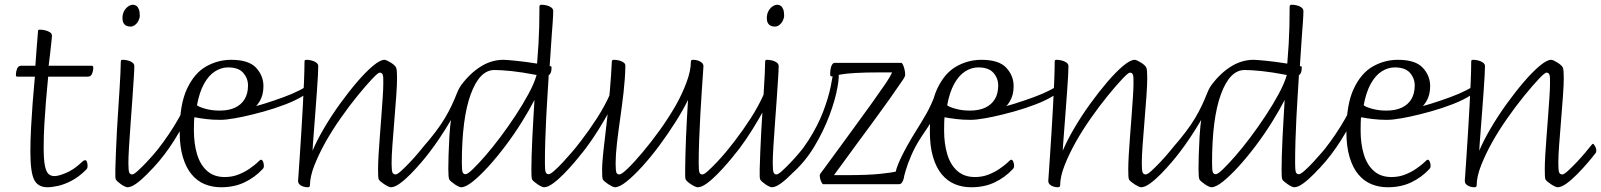

<svg xmlns="http://www.w3.org/2000/svg" viewBox="-20 -776 6746 809"><path d="M180 13Q140 13 124 -18.5Q108 -50 108 -137Q108 -187 111 -241Q114 -295 117.5 -341.5Q121 -388 124 -418.5Q127 -449 127 -453H54Q50 -453 48.5 -454.5Q47 -456 47 -461Q47 -474 52 -486.5Q57 -499 69 -499H129Q130 -511 131.5 -533.5Q133 -556 135 -580.5Q137 -605 138.5 -623Q140 -641 140 -644Q140 -648 141.5 -649.5Q143 -651 149 -651Q160 -651 171.5 -648Q183 -645 191 -639.5Q199 -634 199 -625Q199 -621 196.5 -598.5Q194 -576 191 -548.5Q188 -521 185 -499H365Q369 -499 371 -497.5Q373 -496 373 -491Q373 -478 368 -465.5Q363 -453 350 -453H183Q183 -449 180 -420Q177 -391 173.5 -347.5Q170 -304 167 -254Q164 -204 164 -156Q164 -105 169 -79Q174 -53 184 -43.5Q194 -34 209 -34Q227 -34 258.5 -47.5Q290 -61 317 -86Q329 -97 332.5 -99Q336 -101 339 -101Q344 -101 346.5 -93.5Q349 -86 349 -77Q349 -67 344 -62Q313 -31 282.5 -15Q252 1 225.5 7Q199 13 180 13Z M517 13Q513 13 505.5 9.5Q498 6 490 0.5Q482 -5 476 -10.5Q470 -16 468 -20Q466 -25 466 -35.5Q466 -46 466 -63Q467 -95 468.5 -136Q470 -177 472.5 -222Q475 -267 478 -311.5Q481 -356 483.5 -396.5Q486 -437 487.5 -468Q489 -499 489 -516Q489 -520 490.5 -522Q492 -524 497 -524Q508 -524 519.5 -521Q531 -518 538.5 -512Q546 -506 546 -497Q546 -483 543.5 -444.5Q541 -406 537.5 -355Q534 -304 530 -251.5Q526 -199 523.5 -155.5Q521 -112 521 -89Q521 -58 524.5 -49.5Q528 -41 537 -41Q544 -41 560.5 -56Q577 -71 597 -92Q617 -113 634 -133.5Q651 -154 659 -164Q661 -166 662.5 -168Q664 -170 666 -170Q669 -170 674.5 -160.5Q680 -151 680 -141Q680 -138 679.5 -135.5Q679 -133 677 -131Q665 -115 644.5 -91Q624 -67 600.5 -43Q577 -19 555 -3Q533 13 517 13ZM530 -664Q520 -664 512.5 -667.5Q505 -671 500.5 -679Q496 -687 496 -699Q496 -716 502.5 -728.5Q509 -741 519.5 -748.5Q530 -756 540 -756Q548 -756 554.5 -751.5Q561 -747 565 -737Q569 -727 569 -710Q569 -700 563.5 -689Q558 -678 549 -671Q540 -664 530 -664Z M600 -43Q596 -39 591 -42Q586 -45 584 -53.5Q582 -62 587 -75Q592 -88 608 -104Q623 -119 645.5 -147.5Q668 -176 691 -210Q714 -244 732 -276Q750 -308 757 -330Q760 -336 764 -326Q768 -316 770.5 -302Q773 -288 770 -282Q751 -247 732.5 -215Q714 -183 693.5 -153.5Q673 -124 650 -96.5Q627 -69 600 -43Z M911 13Q874 13 842.5 0Q811 -13 787.5 -41Q764 -69 750.5 -114Q737 -159 737 -222Q737 -336 768 -402Q799 -468 848.5 -496Q898 -524 954 -524Q1028 -524 1059 -490.5Q1090 -457 1090 -413Q1090 -375 1073.5 -348Q1057 -321 1029.5 -304Q1002 -287 970 -279Q938 -271 907 -271Q876 -271 847.5 -274.5Q819 -278 799 -282Q798 -277 797.5 -259Q797 -241 797 -227Q797 -170 810.5 -125.5Q824 -81 853 -55.5Q882 -30 927 -30Q958 -30 984.5 -40.5Q1011 -51 1031 -65Q1051 -79 1061 -88Q1071 -97 1074 -100Q1077 -103 1080 -103Q1085 -103 1088.5 -94.5Q1092 -86 1092 -77Q1092 -73 1091 -70Q1090 -67 1085 -62Q1053 -28 1010 -7.5Q967 13 911 13ZM810 -333Q814 -327 842.5 -318.5Q871 -310 905 -310Q944 -310 970.5 -322.5Q997 -335 1011 -358.5Q1025 -382 1025 -416Q1025 -446 1005 -469Q985 -492 941 -492Q912 -492 885.5 -475Q859 -458 839.5 -422.5Q820 -387 810 -333Z M943 -274Q935 -273 932 -282.5Q929 -292 935 -301.5Q941 -311 958 -311Q980 -311 1016 -318.5Q1052 -326 1093.5 -339Q1135 -352 1174.5 -366.5Q1214 -381 1243 -396Q1272 -411 1281 -422Q1292 -423 1293 -417Q1294 -411 1288.5 -403Q1283 -395 1275.5 -387Q1268 -379 1262 -375Q1229 -354 1183.5 -336.5Q1138 -319 1091 -306Q1044 -293 1004.5 -284.5Q965 -276 943 -274Z M1276 13Q1267 13 1257.5 10Q1248 7 1242 1Q1236 -5 1236 -14Q1236 -15 1238 -43Q1240 -71 1243 -116.5Q1246 -162 1249.5 -217.5Q1253 -273 1256 -329Q1259 -385 1261 -434Q1263 -483 1263 -516Q1263 -520 1264.5 -522Q1266 -524 1271 -524Q1282 -524 1293.5 -521Q1305 -518 1313 -512Q1321 -506 1321 -497Q1321 -486 1319.5 -456Q1318 -426 1315 -387Q1312 -348 1309 -306Q1306 -264 1303 -227.5Q1300 -191 1298.5 -167.5Q1297 -144 1297 -141Q1315 -184 1345.5 -236Q1376 -288 1412.5 -338.5Q1449 -389 1485 -431Q1521 -473 1551.5 -498.5Q1582 -524 1600 -524Q1604 -524 1611.5 -520.5Q1619 -517 1627 -512Q1635 -507 1641 -501.5Q1647 -496 1649 -491Q1651 -487 1652 -476Q1653 -465 1653 -448Q1653 -419 1649.5 -370.5Q1646 -322 1641.5 -267.5Q1637 -213 1633.5 -165Q1630 -117 1630 -89Q1630 -58 1633.5 -49.5Q1637 -41 1647 -41Q1654 -41 1670.5 -56Q1687 -71 1707 -92Q1727 -113 1744 -133.5Q1761 -154 1769 -164Q1771 -166 1772.5 -168Q1774 -170 1776 -170Q1779 -170 1784.5 -160.5Q1790 -151 1790 -141Q1790 -138 1789.5 -135.5Q1789 -133 1787 -131Q1775 -115 1754.5 -91Q1734 -67 1710.5 -43Q1687 -19 1665 -3Q1643 13 1627 13Q1623 13 1615.5 9.5Q1608 6 1599.5 0.5Q1591 -5 1584.5 -10.5Q1578 -16 1576 -20Q1574 -25 1573.5 -35.5Q1573 -46 1573 -63Q1573 -86 1575 -122.5Q1577 -159 1580.5 -202Q1584 -245 1587 -287.5Q1590 -330 1592.5 -365.5Q1595 -401 1595 -422Q1596 -453 1592.5 -461.5Q1589 -470 1580 -470Q1573 -470 1547.5 -443Q1522 -416 1486.5 -372.5Q1451 -329 1415 -277.5Q1379 -226 1352 -178Q1324 -128 1305 -80Q1286 -32 1286 5Q1286 9 1283.5 11Q1281 13 1276 13Z M1775 -116Q1770 -110 1764.5 -111.5Q1759 -113 1755 -119Q1751 -125 1752 -134Q1753 -143 1760 -153Q1793 -191 1816 -221.5Q1839 -252 1855 -279Q1871 -306 1883 -331.5Q1895 -357 1906 -385Q1907 -388 1913.5 -388Q1920 -388 1924 -381.5Q1928 -375 1921 -355Q1913 -330 1895 -297Q1877 -264 1855 -229Q1833 -194 1811.5 -164Q1790 -134 1775 -116Z M1923 13Q1919 13 1911.5 9.5Q1904 6 1896 0.5Q1888 -5 1881.5 -10.5Q1875 -16 1873 -20Q1869 -28 1869 -63Q1869 -86 1870 -122.5Q1871 -159 1873.5 -201.5Q1876 -244 1882 -285.5Q1888 -327 1898 -361.5Q1908 -396 1923 -417Q1960 -467 2005.5 -495.5Q2051 -524 2101 -524Q2112 -524 2153 -520Q2194 -516 2243 -508Q2247 -555 2249 -591.5Q2251 -628 2252 -665Q2253 -702 2253 -748Q2253 -752 2255 -754Q2257 -756 2262 -756Q2273 -756 2284.5 -753Q2296 -750 2303.5 -744Q2311 -738 2311 -729Q2311 -723 2310.5 -710Q2310 -697 2308.5 -677.5Q2307 -658 2305 -631.5Q2303 -605 2301 -571.5Q2299 -538 2296 -497H2300Q2302 -497 2303 -495.5Q2304 -494 2304 -490Q2304 -477 2300 -468.5Q2296 -460 2292 -460Q2292 -457 2290.5 -432.5Q2289 -408 2286.5 -368.5Q2284 -329 2281.5 -281Q2279 -233 2277.5 -183Q2276 -133 2276 -89Q2276 -58 2279.5 -50Q2283 -42 2292 -42Q2299 -42 2315.5 -56.5Q2332 -71 2352 -92.5Q2372 -114 2389 -134Q2406 -154 2414 -164Q2416 -166 2417.5 -168Q2419 -170 2422 -170Q2424 -170 2429.5 -160.5Q2435 -151 2435 -141Q2435 -137 2434.5 -135Q2434 -133 2432 -131Q2420 -115 2399.5 -91Q2379 -67 2355.5 -43Q2332 -19 2310 -3Q2288 13 2272 13Q2268 13 2260.5 9.5Q2253 6 2245 0.5Q2237 -5 2230.5 -10.5Q2224 -16 2222 -20Q2220 -25 2219.5 -35.5Q2219 -46 2219 -63Q2219 -85 2220 -120Q2221 -155 2223 -196Q2225 -237 2227.5 -278.5Q2230 -320 2232 -355Q2210 -312 2178.5 -261.5Q2147 -211 2110.5 -162.5Q2074 -114 2038 -74.5Q2002 -35 1972 -11Q1942 13 1923 13ZM1942 -42Q1950 -42 1972 -63Q1994 -84 2024.5 -119Q2055 -154 2088 -198Q2121 -242 2152 -289Q2183 -336 2207 -380.5Q2231 -425 2241 -460Q2179 -472 2135.5 -476.5Q2092 -481 2063 -481Q2001 -481 1963.5 -379Q1926 -277 1926 -89Q1926 -58 1929.5 -50Q1933 -42 1942 -42Z M2378 -82Q2371 -79 2367 -81Q2363 -83 2362.5 -88Q2362 -93 2365.5 -100.5Q2369 -108 2376 -116Q2396 -141 2428.5 -183Q2461 -225 2495 -277.5Q2529 -330 2553 -385Q2559 -397 2563.5 -388.5Q2568 -380 2569.5 -365Q2571 -350 2566 -341Q2550 -311 2526.5 -270.5Q2503 -230 2476 -190Q2449 -150 2423.5 -120.5Q2398 -91 2378 -82Z M2571 13Q2567 13 2559.5 9.5Q2552 6 2543.5 0.5Q2535 -5 2528.5 -10.5Q2522 -16 2520 -20Q2518 -25 2517.5 -35.5Q2517 -46 2517 -63Q2517 -81 2520 -114Q2523 -147 2528.5 -191Q2534 -235 2539.5 -287.5Q2545 -340 2550 -398Q2555 -456 2558 -516Q2558 -520 2560 -522Q2562 -524 2567 -524Q2578 -524 2589.5 -521Q2601 -518 2608.5 -512Q2616 -506 2615 -497Q2614 -445 2607.5 -388Q2601 -331 2593 -275.5Q2585 -220 2579.5 -171.5Q2574 -123 2574 -89Q2574 -58 2577 -49.5Q2580 -41 2590 -41Q2599 -41 2625 -66Q2651 -91 2686.5 -133Q2722 -175 2759.5 -227Q2797 -279 2828 -333Q2854 -379 2872.5 -428.5Q2891 -478 2891 -515Q2891 -520 2893 -522Q2895 -524 2901 -524Q2911 -524 2920.5 -521Q2930 -518 2937 -512Q2944 -506 2944 -497Q2944 -495 2942 -466.5Q2940 -438 2937 -393Q2934 -348 2931 -294.5Q2928 -241 2926 -187Q2924 -133 2924 -89Q2924 -58 2927 -49.5Q2930 -41 2940 -41Q2947 -41 2963.5 -56Q2980 -71 3000 -92Q3020 -113 3037 -133.5Q3054 -154 3062 -164Q3064 -166 3065.5 -168Q3067 -170 3069 -170Q3072 -170 3077.5 -160.5Q3083 -151 3083 -141Q3083 -138 3082.5 -135.5Q3082 -133 3080 -131Q3068 -115 3047.5 -91Q3027 -67 3003.5 -43Q2980 -19 2958 -3Q2936 13 2920 13Q2915 13 2907.5 9.5Q2900 6 2891.5 0.5Q2883 -5 2877 -10.5Q2871 -16 2869 -20Q2867 -25 2867 -35.5Q2867 -46 2867 -63Q2867 -85 2868 -120Q2869 -155 2870.5 -196Q2872 -237 2874.5 -278.5Q2877 -320 2879 -355Q2858 -312 2826 -261.5Q2794 -211 2758 -162.5Q2722 -114 2686 -74.5Q2650 -35 2620 -11Q2590 13 2571 13Z M3026 -82Q3019 -79 3015 -81Q3011 -83 3010.5 -88Q3010 -93 3013.5 -100.5Q3017 -108 3024 -116Q3044 -141 3076.5 -183Q3109 -225 3143 -277.5Q3177 -330 3201 -385Q3207 -397 3211.5 -388.5Q3216 -380 3217.5 -365Q3219 -350 3214 -341Q3198 -311 3174.5 -270.5Q3151 -230 3124 -190Q3097 -150 3071.5 -120.5Q3046 -91 3026 -82Z M3232 13Q3228 13 3220.5 9.5Q3213 6 3205 0.5Q3197 -5 3191 -10.5Q3185 -16 3183 -20Q3181 -25 3181 -35.5Q3181 -46 3181 -63Q3182 -95 3183.5 -136Q3185 -177 3187.5 -222Q3190 -267 3193 -311.5Q3196 -356 3198.5 -396.5Q3201 -437 3202.5 -468Q3204 -499 3204 -516Q3204 -520 3205.5 -522Q3207 -524 3212 -524Q3223 -524 3234.5 -521Q3246 -518 3253.5 -512Q3261 -506 3261 -497Q3261 -483 3258.5 -444.5Q3256 -406 3252.5 -355Q3249 -304 3245 -251.5Q3241 -199 3238.5 -155.5Q3236 -112 3236 -89Q3236 -58 3239.5 -49.5Q3243 -41 3252 -41Q3259 -41 3275.5 -56Q3292 -71 3312 -92Q3332 -113 3349 -133.5Q3366 -154 3374 -164Q3376 -166 3377.5 -168Q3379 -170 3381 -170Q3384 -170 3389.5 -160.5Q3395 -151 3395 -141Q3395 -138 3394.5 -135.5Q3394 -133 3392 -131Q3380 -115 3359.5 -91Q3339 -67 3315.5 -43Q3292 -19 3270 -3Q3248 13 3232 13ZM3245 -664Q3235 -664 3227.5 -667.5Q3220 -671 3215.5 -679Q3211 -687 3211 -699Q3211 -716 3217.5 -728.5Q3224 -741 3234.5 -748.5Q3245 -756 3255 -756Q3263 -756 3269.5 -751.5Q3276 -747 3280 -737Q3284 -727 3284 -710Q3284 -700 3278.5 -689Q3273 -678 3264 -671Q3255 -664 3245 -664Z M3315 -43Q3312 -40 3306 -42Q3300 -44 3294 -48Q3288 -52 3285.5 -56.5Q3283 -61 3286 -64Q3348 -124 3387 -185.5Q3426 -247 3448 -304.5Q3470 -362 3480 -410.5Q3490 -459 3494 -493Q3496 -498 3500 -498Q3504 -498 3508.5 -490Q3513 -482 3514 -462.5Q3515 -443 3509 -410Q3500 -357 3475 -290Q3450 -223 3410.5 -157.5Q3371 -92 3315 -43Z M3448 0Q3446 0 3442.5 -6Q3439 -12 3436.5 -20.5Q3434 -29 3434 -39Q3434 -41 3441.5 -51Q3449 -61 3455 -69Q3481 -104 3515 -151Q3549 -198 3585.5 -247.5Q3622 -297 3654 -342Q3686 -387 3708 -419Q3721 -438 3728.5 -451Q3736 -464 3739 -471Q3726 -471 3714.5 -471Q3703 -471 3692 -471Q3624 -471 3584 -468.5Q3544 -466 3524.5 -462.5Q3505 -459 3497 -456.5Q3489 -454 3486 -454Q3482 -454 3480 -455.5Q3478 -457 3478 -464Q3478 -476 3480 -487Q3482 -498 3486.5 -504.5Q3491 -511 3496 -511H3778Q3781 -511 3784.5 -503.5Q3788 -496 3791 -484.5Q3794 -473 3794 -460Q3794 -456 3789.5 -448Q3785 -440 3777 -429Q3759 -402 3728.5 -359Q3698 -316 3662 -267Q3626 -218 3590.5 -170Q3555 -122 3527 -83Q3518 -71 3510 -60Q3502 -49 3494 -38Q3508 -38 3520.5 -38Q3533 -38 3544 -38Q3638 -38 3689 -43.5Q3740 -49 3760.5 -54Q3781 -59 3783 -59Q3787 -59 3789 -57Q3791 -55 3791 -49Q3791 -38 3788.5 -26.5Q3786 -15 3781 -7.5Q3776 0 3768 0Z M3786 -18Q3780 -13 3773.5 -10.5Q3767 -8 3762.5 -10Q3758 -12 3755 -18.5Q3752 -25 3752 -37Q3752 -60 3776 -110.5Q3800 -161 3840 -225Q3862 -260 3882.5 -295.5Q3903 -331 3922 -382Q3927 -390 3931.5 -390Q3936 -390 3940 -385Q3944 -379 3945 -367Q3946 -355 3940 -340Q3931 -306 3909.5 -271.5Q3888 -237 3862 -199Q3837 -161 3820.5 -123Q3804 -85 3796 -57Q3788 -29 3786 -18Z M4072 13Q4035 13 4003.5 0Q3972 -13 3948.5 -41Q3925 -69 3911.5 -114Q3898 -159 3898 -222Q3898 -336 3929 -402Q3960 -468 4009.5 -496Q4059 -524 4115 -524Q4189 -524 4220 -490.5Q4251 -457 4251 -413Q4251 -375 4234.5 -348Q4218 -321 4190.5 -304Q4163 -287 4131 -279Q4099 -271 4068 -271Q4037 -271 4008.5 -274.5Q3980 -278 3960 -282Q3959 -277 3958.5 -259Q3958 -241 3958 -227Q3958 -170 3971.5 -125.5Q3985 -81 4014 -55.5Q4043 -30 4088 -30Q4119 -30 4145.5 -40.5Q4172 -51 4192 -65Q4212 -79 4222 -88Q4232 -97 4235 -100Q4238 -103 4241 -103Q4246 -103 4249.5 -94.5Q4253 -86 4253 -77Q4253 -73 4252 -70Q4251 -67 4246 -62Q4214 -28 4171 -7.5Q4128 13 4072 13ZM3971 -333Q3975 -327 4003.5 -318.5Q4032 -310 4066 -310Q4105 -310 4131.5 -322.5Q4158 -335 4172 -358.5Q4186 -382 4186 -416Q4186 -446 4166 -469Q4146 -492 4102 -492Q4073 -492 4046.5 -475Q4020 -458 4000.5 -422.5Q3981 -387 3971 -333Z M4104 -274Q4096 -273 4093 -282.5Q4090 -292 4096 -301.5Q4102 -311 4119 -311Q4141 -311 4177 -318.5Q4213 -326 4254.5 -339Q4296 -352 4335.5 -366.5Q4375 -381 4404 -396Q4433 -411 4442 -422Q4453 -423 4454 -417Q4455 -411 4449.5 -403Q4444 -395 4436.5 -387Q4429 -379 4423 -375Q4390 -354 4344.5 -336.5Q4299 -319 4252 -306Q4205 -293 4165.5 -284.5Q4126 -276 4104 -274Z M4437 13Q4428 13 4418.5 10Q4409 7 4403 1Q4397 -5 4397 -14Q4397 -15 4399 -43Q4401 -71 4404 -116.5Q4407 -162 4410.5 -217.5Q4414 -273 4417 -329Q4420 -385 4422 -434Q4424 -483 4424 -516Q4424 -520 4425.5 -522Q4427 -524 4432 -524Q4443 -524 4454.5 -521Q4466 -518 4474 -512Q4482 -506 4482 -497Q4482 -486 4480.5 -456Q4479 -426 4476 -387Q4473 -348 4470 -306Q4467 -264 4464 -227.5Q4461 -191 4459.5 -167.5Q4458 -144 4458 -141Q4476 -184 4506.5 -236Q4537 -288 4573.5 -338.5Q4610 -389 4646 -431Q4682 -473 4712.5 -498.5Q4743 -524 4761 -524Q4765 -524 4772.5 -520.5Q4780 -517 4788 -512Q4796 -507 4802 -501.5Q4808 -496 4810 -491Q4812 -487 4813 -476Q4814 -465 4814 -448Q4814 -419 4810.5 -370.5Q4807 -322 4802.5 -267.5Q4798 -213 4794.5 -165Q4791 -117 4791 -89Q4791 -58 4794.5 -49.5Q4798 -41 4808 -41Q4815 -41 4831.5 -56Q4848 -71 4868 -92Q4888 -113 4905 -133.5Q4922 -154 4930 -164Q4932 -166 4933.5 -168Q4935 -170 4937 -170Q4940 -170 4945.5 -160.5Q4951 -151 4951 -141Q4951 -138 4950.5 -135.5Q4950 -133 4948 -131Q4936 -115 4915.5 -91Q4895 -67 4871.5 -43Q4848 -19 4826 -3Q4804 13 4788 13Q4784 13 4776.5 9.5Q4769 6 4760.5 0.5Q4752 -5 4745.5 -10.5Q4739 -16 4737 -20Q4735 -25 4734.5 -35.5Q4734 -46 4734 -63Q4734 -86 4736 -122.5Q4738 -159 4741.5 -202Q4745 -245 4748 -287.5Q4751 -330 4753.5 -365.5Q4756 -401 4756 -422Q4757 -453 4753.5 -461.5Q4750 -470 4741 -470Q4734 -470 4708.5 -443Q4683 -416 4647.5 -372.5Q4612 -329 4576 -277.5Q4540 -226 4513 -178Q4485 -128 4466 -80Q4447 -32 4447 5Q4447 9 4444.5 11Q4442 13 4437 13Z M4936 -116Q4931 -110 4925.5 -111.5Q4920 -113 4916 -119Q4912 -125 4913 -134Q4914 -143 4921 -153Q4954 -191 4977 -221.5Q5000 -252 5016 -279Q5032 -306 5044 -331.5Q5056 -357 5067 -385Q5068 -388 5074.5 -388Q5081 -388 5085 -381.5Q5089 -375 5082 -355Q5074 -330 5056 -297Q5038 -264 5016 -229Q4994 -194 4972.5 -164Q4951 -134 4936 -116Z M5084 13Q5080 13 5072.5 9.5Q5065 6 5057 0.5Q5049 -5 5042.5 -10.5Q5036 -16 5034 -20Q5030 -28 5030 -63Q5030 -86 5031 -122.5Q5032 -159 5034.5 -201.5Q5037 -244 5043 -285.5Q5049 -327 5059 -361.5Q5069 -396 5084 -417Q5121 -467 5166.5 -495.5Q5212 -524 5262 -524Q5273 -524 5314 -520Q5355 -516 5404 -508Q5408 -555 5410 -591.5Q5412 -628 5413 -665Q5414 -702 5414 -748Q5414 -752 5416 -754Q5418 -756 5423 -756Q5434 -756 5445.5 -753Q5457 -750 5464.5 -744Q5472 -738 5472 -729Q5472 -723 5471.5 -710Q5471 -697 5469.5 -677.5Q5468 -658 5466 -631.5Q5464 -605 5462 -571.5Q5460 -538 5457 -497H5461Q5463 -497 5464 -495.5Q5465 -494 5465 -490Q5465 -477 5461 -468.5Q5457 -460 5453 -460Q5453 -457 5451.5 -432.5Q5450 -408 5447.5 -368.5Q5445 -329 5442.5 -281Q5440 -233 5438.5 -183Q5437 -133 5437 -89Q5437 -58 5440.5 -50Q5444 -42 5453 -42Q5460 -42 5476.5 -56.5Q5493 -71 5513 -92.5Q5533 -114 5550 -134Q5567 -154 5575 -164Q5577 -166 5578.5 -168Q5580 -170 5583 -170Q5585 -170 5590.5 -160.5Q5596 -151 5596 -141Q5596 -137 5595.5 -135Q5595 -133 5593 -131Q5581 -115 5560.5 -91Q5540 -67 5516.5 -43Q5493 -19 5471 -3Q5449 13 5433 13Q5429 13 5421.5 9.5Q5414 6 5406 0.5Q5398 -5 5391.5 -10.5Q5385 -16 5383 -20Q5381 -25 5380.5 -35.5Q5380 -46 5380 -63Q5380 -85 5381 -120Q5382 -155 5384 -196Q5386 -237 5388.5 -278.5Q5391 -320 5393 -355Q5371 -312 5339.5 -261.5Q5308 -211 5271.5 -162.5Q5235 -114 5199 -74.5Q5163 -35 5133 -11Q5103 13 5084 13ZM5103 -42Q5111 -42 5133 -63Q5155 -84 5185.5 -119Q5216 -154 5249 -198Q5282 -242 5313 -289Q5344 -336 5368 -380.5Q5392 -425 5402 -460Q5340 -472 5296.5 -476.5Q5253 -481 5224 -481Q5162 -481 5124.5 -379Q5087 -277 5087 -89Q5087 -58 5090.5 -50Q5094 -42 5103 -42Z M5516 -43Q5512 -39 5507 -42Q5502 -45 5500 -53.5Q5498 -62 5503 -75Q5508 -88 5524 -104Q5539 -119 5561.5 -147.5Q5584 -176 5607 -210Q5630 -244 5648 -276Q5666 -308 5673 -330Q5676 -336 5680 -326Q5684 -316 5686.5 -302Q5689 -288 5686 -282Q5667 -247 5648.5 -215Q5630 -183 5609.5 -153.5Q5589 -124 5566 -96.5Q5543 -69 5516 -43Z M5827 13Q5790 13 5758.5 0Q5727 -13 5703.5 -41Q5680 -69 5666.5 -114Q5653 -159 5653 -222Q5653 -336 5684 -402Q5715 -468 5764.5 -496Q5814 -524 5870 -524Q5944 -524 5975 -490.5Q6006 -457 6006 -413Q6006 -375 5989.5 -348Q5973 -321 5945.5 -304Q5918 -287 5886 -279Q5854 -271 5823 -271Q5792 -271 5763.5 -274.5Q5735 -278 5715 -282Q5714 -277 5713.5 -259Q5713 -241 5713 -227Q5713 -170 5726.5 -125.5Q5740 -81 5769 -55.5Q5798 -30 5843 -30Q5874 -30 5900.5 -40.5Q5927 -51 5947 -65Q5967 -79 5977 -88Q5987 -97 5990 -100Q5993 -103 5996 -103Q6001 -103 6004.5 -94.5Q6008 -86 6008 -77Q6008 -73 6007 -70Q6006 -67 6001 -62Q5969 -28 5926 -7.5Q5883 13 5827 13ZM5726 -333Q5730 -327 5758.5 -318.5Q5787 -310 5821 -310Q5860 -310 5886.5 -322.5Q5913 -335 5927 -358.5Q5941 -382 5941 -416Q5941 -446 5921 -469Q5901 -492 5857 -492Q5828 -492 5801.5 -475Q5775 -458 5755.5 -422.5Q5736 -387 5726 -333Z M5859 -274Q5851 -273 5848 -282.5Q5845 -292 5851 -301.5Q5857 -311 5874 -311Q5896 -311 5932 -318.5Q5968 -326 6009.5 -339Q6051 -352 6090.5 -366.5Q6130 -381 6159 -396Q6188 -411 6197 -422Q6208 -423 6209 -417Q6210 -411 6204.5 -403Q6199 -395 6191.5 -387Q6184 -379 6178 -375Q6145 -354 6099.5 -336.5Q6054 -319 6007 -306Q5960 -293 5920.5 -284.5Q5881 -276 5859 -274Z M6192 13Q6183 13 6173.5 10Q6164 7 6158 1Q6152 -5 6152 -14Q6152 -15 6154 -43Q6156 -71 6159 -116.5Q6162 -162 6165.5 -217.5Q6169 -273 6172 -329Q6175 -385 6177 -434Q6179 -483 6179 -516Q6179 -520 6180.5 -522Q6182 -524 6187 -524Q6198 -524 6209.5 -521Q6221 -518 6229 -512Q6237 -506 6237 -497Q6237 -486 6235.5 -456Q6234 -426 6231 -387Q6228 -348 6225 -306Q6222 -264 6219 -227.5Q6216 -191 6214.5 -167.5Q6213 -144 6213 -141Q6231 -184 6261.5 -236Q6292 -288 6328.5 -338.5Q6365 -389 6401 -431Q6437 -473 6467.5 -498.5Q6498 -524 6516 -524Q6520 -524 6527.5 -520.5Q6535 -517 6543 -512Q6551 -507 6557 -501.5Q6563 -496 6565 -491Q6567 -487 6568 -476Q6569 -465 6569 -448Q6569 -419 6565.5 -370.5Q6562 -322 6557.5 -267.5Q6553 -213 6549.5 -165Q6546 -117 6546 -89Q6546 -58 6549.5 -49.5Q6553 -41 6563 -41Q6570 -41 6586.5 -56Q6603 -71 6623 -92Q6643 -113 6660 -133.5Q6677 -154 6685 -164Q6687 -166 6688.5 -168Q6690 -170 6692 -170Q6695 -170 6700.5 -160.5Q6706 -151 6706 -141Q6706 -138 6705.5 -135.5Q6705 -133 6703 -131Q6691 -115 6670.5 -91Q6650 -67 6626.5 -43Q6603 -19 6581 -3Q6559 13 6543 13Q6539 13 6531.5 9.5Q6524 6 6515.5 0.5Q6507 -5 6500.5 -10.5Q6494 -16 6492 -20Q6490 -25 6489.5 -35.5Q6489 -46 6489 -63Q6489 -86 6491 -122.5Q6493 -159 6496.5 -202Q6500 -245 6503 -287.5Q6506 -330 6508.5 -365.5Q6511 -401 6511 -422Q6512 -453 6508.5 -461.5Q6505 -470 6496 -470Q6489 -470 6463.5 -443Q6438 -416 6402.5 -372.5Q6367 -329 6331 -277.5Q6295 -226 6268 -178Q6240 -128 6221 -80Q6202 -32 6202 5Q6202 9 6199.5 11Q6197 13 6192 13Z"/></svg>

Font: Briem Hand Thin
Style: Regular
Weight: 100
Designer: Gunnlaugur SE Briem, Eben Sorkin
Foundry: Sorkin Type Co.
Version: Version 1.003